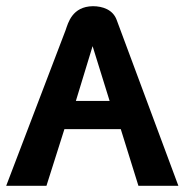

<svg xmlns="http://www.w3.org/2000/svg" viewBox="-30 -600 596 620"><path d="M-10 0H120L178 -183H360L417 0H546L347 -535C335 -569 301 -580 270 -580C203 -579 190 -526 182 -503ZM215 -274 269 -451 324 -274Z"/></svg>

Font: Charger Pro
Style: UltraNar
Weight: 900
Designer: Jasper
Foundry: Cannot Into Space Fonts
Version: Version 1.09